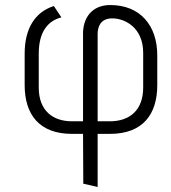

<svg xmlns="http://www.w3.org/2000/svg" viewBox="-20 -527 678 763"><path d="M368 216V5H417C548 5 605 -73 605 -189V-307C605 -427 536 -507 418 -507C356 -507 314 -469 310 -401V-45H266C190 -45 134 -87 134 -179V-314C134 -399 169 -444 224 -458L194 -503C118 -479 78 -412 78 -314V-189C78 -73 135 5 266 5H310L311 203ZM549 -179C549 -87 493 -45 417 -45H368V-392C368 -417 377 -454 426 -454C477 -454 549 -417 549 -317Z"/></svg>

Font: Advent Pro
Style: Regular
Weight: 400
Designer: Andreas Kalpakidis
Foundry: Andreas Kalpakidis
Version: Version 2.002 2008